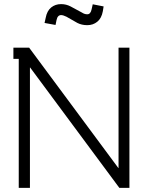

<svg xmlns="http://www.w3.org/2000/svg" viewBox="-20 -910 718 930"><path d="M355 -798.8 301.8 -829.1Q286.1 -836.9 275.9 -836.9Q258.8 -836.9 253.9 -813L249 -789.1L195.8 -798.8L201.2 -823.2Q207.5 -857.4 227.8 -873.8Q248 -890.1 275.9 -890.1Q300.3 -890.1 321.8 -878.9L377 -849.1Q389.2 -840.8 402.8 -840.8Q418.9 -840.8 423.8 -865.2L429.2 -889.2L481.9 -878.9L478 -855Q471.7 -821.3 451.2 -804.7Q430.7 -788.1 402.8 -788.1Q376 -788.1 355 -798.8ZM70.8 -625H44.9V-679.2H121.1L553.2 -96.2H554.2V-679.2H606.9V0H558.1L126 -583H125V0H70.8Z"/></svg>

Font: Rawengulk
Style: Demibold
Weight: 600
Version: Version 0.92